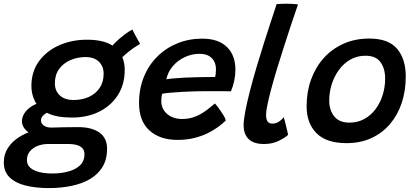

<svg xmlns="http://www.w3.org/2000/svg" viewBox="-84 -736 2182 1006"><path d="M293.5 -120Q211.5 -120 165 -143.5Q118.5 -167 99.5 -204.8Q80.5 -242.5 80.5 -284.5Q80.5 -361 120.5 -415.5Q160.5 -470 226.8 -499Q293 -528 372 -528Q473 -528 521.2 -485.2Q569.5 -442.5 569.5 -370Q569.5 -293 533 -236.8Q496.5 -180.5 434.2 -150.2Q372 -120 293.5 -120ZM172.5 249.5Q102.5 249.5 49.2 236Q-4 222.5 -34 193Q-64 163.5 -64 115Q-64 72.5 -42.5 39.2Q-21 6 15 -17Q51 -40 95.5 -52.8Q140 -65.5 186 -67.5Q216.5 -68.5 250.5 -69.2Q284.5 -70 325.5 -70Q396 -70 436.5 -41.8Q477 -13.5 477 43.5Q477 100 452.8 139.2Q428.5 178.5 386.5 202.8Q344.5 227 289.5 238.2Q234.5 249.5 172.5 249.5ZM190.5 173Q233 173 271.5 163.2Q310 153.5 334.2 131.2Q358.5 109 358.5 72Q358.5 51 346.8 39.5Q335 28 316.5 23.2Q298 18.5 277.5 18.5Q251 18.5 222 18.5Q193 18.5 167 18.5Q139 18.5 113.8 28.2Q88.5 38 72.8 56.8Q57 75.5 57 102.5Q57 127 74.2 142.5Q91.5 158 121.8 165.5Q152 173 190.5 173ZM122.5 -22.5Q73.5 -32 52.2 -53.5Q31 -75 31 -99.5Q31 -123 44.2 -143Q57.5 -163 79 -177.2Q100.5 -191.5 123.5 -196.5L188.5 -155.5Q161.5 -148 146 -134.5Q130.5 -121 130.5 -105.5Q130.5 -90.5 144.5 -79Q158.5 -67.5 186 -67.5ZM301.5 -212Q346.5 -212 382.2 -228.5Q418 -245 438.5 -275.8Q459 -306.5 459 -349.5Q459 -388.5 434.2 -412.8Q409.5 -437 364.5 -437Q321.5 -437 284.8 -421Q248 -405 225.8 -374.5Q203.5 -344 203.5 -299.5Q203.5 -260 229.5 -236Q255.5 -212 301.5 -212ZM537.5 -413.5 483.5 -470Q496 -489.5 518 -511.2Q540 -533 564.8 -552Q589.5 -571 609.5 -581.5Q613.5 -573 621 -558.5Q628.5 -544 636.8 -529.5Q645 -515 650 -506Q640 -500.5 624 -490Q608 -479.5 591.2 -466.2Q574.5 -453 560 -439Q545.5 -425 537.5 -413.5Z M1099 -104.5Q1084 -89.5 1060.5 -72Q1037 -54.5 1005.5 -38.8Q974 -23 934 -13Q894 -3 845.5 -3Q753.5 -3 699 -52.5Q644.5 -102 644.5 -195.5Q644.5 -271.5 670 -333.5Q695.5 -395.5 740.8 -440.2Q786 -485 846 -509.2Q906 -533.5 976 -533.5Q1060 -533.5 1104.8 -490Q1149.5 -446.5 1149.5 -370.5Q1149.5 -343 1143.5 -314Q1137.5 -285 1126 -257.5Q1120 -258 1098 -258Q1076 -258 1046.2 -258.2Q1016.5 -258.5 988 -258.2Q959.5 -258 941 -257.5Q910.5 -257 876 -255Q841.5 -253 812 -250.5Q782.5 -248 766 -245Q761 -229.5 761 -205.5Q761 -178.5 775 -157.5Q789 -136.5 813.5 -124.5Q838 -112.5 870.5 -112.5Q902.5 -112.5 929.5 -121.8Q956.5 -131 978 -144.8Q999.5 -158.5 1015.5 -172Q1031.5 -185.5 1042 -194Q1044.5 -191.5 1052.5 -181.5Q1060.5 -171.5 1070.2 -157.8Q1080 -144 1088.2 -130Q1096.5 -116 1099 -104.5ZM787.5 -320.5Q801 -323 825.5 -325.2Q850 -327.5 882.2 -329.2Q914.5 -331 950.5 -331.5Q971.5 -332 991.5 -332.2Q1011.5 -332.5 1025.5 -332.5Q1039.5 -332.5 1043 -332.5Q1045.5 -341 1046.5 -352.2Q1047.5 -363.5 1047.5 -374Q1047.5 -395 1038.8 -413.2Q1030 -431.5 1011 -442.8Q992 -454 961 -454Q921.5 -454 884.8 -437Q848 -420 822 -390Q796 -360 787.5 -320.5Z M1425.5 -29.5Q1408.5 -13.5 1375.5 2.5Q1342.5 18.5 1299.5 18.5Q1244.5 18.5 1218.5 -7.5Q1192.5 -33.5 1192.5 -79.5Q1192.5 -108.5 1201.8 -155.8Q1211 -203 1226 -261.2Q1241 -319.5 1259.8 -382.8Q1278.5 -446 1298 -507.5Q1317.5 -569 1335.2 -622.5Q1353 -676 1365.5 -714.5Q1393.5 -716.5 1416.5 -716.5Q1431.5 -716.5 1446.2 -715.8Q1461 -715 1477.5 -713Q1459.5 -661.5 1440.5 -604Q1421.5 -546.5 1402.8 -488.2Q1384 -430 1367.2 -375Q1350.5 -320 1337.8 -272.5Q1325 -225 1317.5 -189Q1310 -153 1310 -133.5Q1310 -113 1317.2 -100.8Q1324.5 -88.5 1343 -88.5Q1362 -88.5 1376.5 -97.8Q1391 -107 1402.5 -121.5Q1404.5 -117 1408 -103.8Q1411.5 -90.5 1415.2 -74.5Q1419 -58.5 1422 -45.8Q1425 -33 1425.5 -29.5Z M1731.5 14Q1626 14 1574.2 -38.2Q1522.5 -90.5 1522.5 -179Q1522.5 -254.5 1545.8 -319Q1569 -383.5 1612.2 -431.8Q1655.5 -480 1716 -507Q1776.5 -534 1851 -534Q1951 -534 1996.5 -480.5Q2042 -427 2042 -335Q2042 -260.5 2021 -197.2Q2000 -134 1959.8 -86.5Q1919.5 -39 1862 -12.5Q1804.5 14 1731.5 14ZM1746.5 -93.5Q1790.5 -93.5 1825.2 -112.8Q1860 -132 1884.2 -164.8Q1908.5 -197.5 1921.2 -238.8Q1934 -280 1934 -324Q1934 -377 1909.5 -410.5Q1885 -444 1831 -444Q1787 -444 1752 -424Q1717 -404 1692.2 -370.2Q1667.5 -336.5 1654.2 -294.8Q1641 -253 1641 -209Q1641 -159 1667.2 -126.2Q1693.5 -93.5 1746.5 -93.5Z"/></svg>

Font: Grandstander Thin Medium
Style: Italic
Weight: 500
Italic angle: -15°
Version: Version 1.200